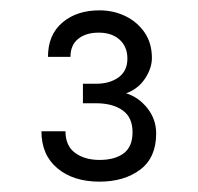

<svg xmlns="http://www.w3.org/2000/svg" viewBox="-20 -901 384 373"><path d="M116.9 -790.5Q116.9 -813.5 132 -825.6Q147 -837.6 171.9 -837.6Q197 -837.6 212.3 -824Q227.5 -810.3 227.5 -787.1Q227.5 -763.2 210.3 -750.7Q193.1 -738.3 166.7 -738.3H141.1V-700.4H166.7Q198.5 -700.4 218 -686.8Q237.5 -673.1 237.5 -644.3Q237.5 -616.2 220.5 -603.3Q203.4 -590.3 173.3 -590.3Q144.5 -590.3 125.9 -604Q107.2 -617.7 107.2 -646H60.5Q60.5 -599.9 91.6 -574Q122.6 -548.1 173.3 -548.1Q221.2 -548.1 252.3 -571.4Q283.4 -594.7 283.4 -641.6Q283.4 -669.2 266.4 -690.7Q249.3 -712.2 225.1 -719.7Q248.8 -728.5 262 -748.7Q275.1 -768.8 275.1 -788.3Q275.1 -817.1 260.9 -837.9Q246.6 -858.6 223.4 -869.8Q200.2 -880.9 173.3 -880.9Q128.9 -880.9 101.1 -857.1Q73.2 -833.3 73.2 -790.5Z"/></svg>

Font: Estedad-FD-VF Thin
Style: Regular
Weight: 100
Designer: Amin Abedi
Version: Version 5.0